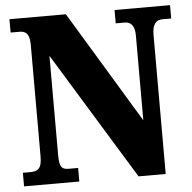

<svg xmlns="http://www.w3.org/2000/svg" viewBox="-51 -765 815 817"><g transform="rotate(-5 356.0 -357.0)"><path d="M19 0H255V-58H217C187 -58 175 -65 175 -120V-544L508 0H624V-594C624 -641 641 -657 668 -657H705V-714H468V-657H507C530 -657 549 -643 549 -598V-236L260 -714H19V-657H56C79 -657 100 -650 100 -598V-120C100 -65 80 -58 48 -58H19Z"/></g></svg>

Font: Noto Serif Bengali Condensed Black
Style: Regular
Weight: 900
Width: 3
Designer: Juan Bruce, Universal Thirst, Indian Type Foundry and the Monotype Design Team.
Foundry: Monotype Imaging Inc.
Version: Version 2.003